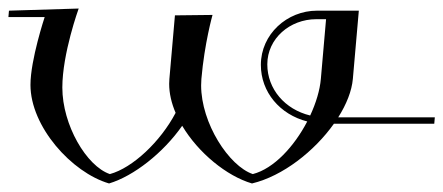

<svg xmlns="http://www.w3.org/2000/svg" viewBox="-21 -425 1039 450"><path d="M163.4 -405 0 -400 -1.3 -385H83.7C83.7 -385 50.4 -284.7 50.4 -226.1C50.4 -128.5 146.6 -20.8 234.6 5C292.4 -12.3 361.6 -66.7 406 -130.2C443.8 -66.7 510.4 -12.3 569.6 5C642.2 -12.4 716.1 -70.9 761.6 -135H996.8L998.1 -150H771.7C791.1 -180.6 803.5 -211.9 806 -240L820 -400H722C651.9 -400 590.4 -344.9 590.4 -272.9C590.4 -209.1 635 -156.6 699.1 -140.3C668.8 -82.2 621 -29.7 571.5 -17C515.7 -35.9 450.4 -136.1 450.4 -225C450.4 -230.1 450.6 -235.1 451 -240C458.3 -324 477.1 -390 477.1 -390L389 -389L376 -240C375.7 -236.2 375.5 -232.3 375.5 -228.4C375.5 -206 381 -182.9 390.6 -160.5C355 -92.8 289.6 -31.4 236.5 -17C181.7 -35.6 125.1 -132.2 125.1 -219.8C125.1 -299.6 163.4 -405 163.4 -405ZM706 -154.3C646.9 -168.5 605.5 -216.2 605.5 -274.2C605.5 -334.6 658.3 -380 720.2 -380H743.2L731 -240C728.7 -213.7 719.7 -183.7 706 -154.3Z"/></svg>

Font: Galberik
Style: Regular
Weight: 400
Designer: Gluk
Foundry: Gluk
Version: Version 0.50